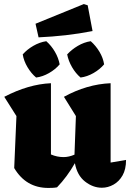

<svg xmlns="http://www.w3.org/2000/svg" viewBox="-20 -915 641 946"><path d="M50 -87 61 -343 1 -438Q120 -500 231 -505V-154Q261 -141 293 -141Q319 -141 347 -153L354 -343L295 -438Q408 -500 525 -505V-114L601 -127Q601 -81 584 -51Q567 -21 539.5 -5.5Q512 10 482 10Q438 10 399 -20.5Q360 -51 349 -111Q311 -44 261 8Q250 10 239 10.5Q228 11 218 11Q108 11 50 -87ZM170 -731 155 -798 393 -895 412 -889 436 -762Q370 -749 303.5 -741.5Q237 -734 170 -731ZM158 -533Q134 -553 115.5 -584Q97 -615 92 -647Q113 -671 144 -689Q175 -707 208 -712Q233 -690 250.5 -660Q268 -630 274 -598Q253 -573 221.5 -555Q190 -537 158 -533ZM377 -533Q353 -553 335 -584Q317 -615 311 -647Q333 -671 363.5 -689Q394 -707 427 -712Q452 -690 470 -660Q488 -630 493 -598Q472 -573 440.5 -555Q409 -537 377 -533Z"/></svg>

Font: Piazzolla ExtraBold
Style: Regular
Weight: 800
Designer: Juan Pablo del Peral
Foundry: Huerta Tipografica
Version: Version 1.330